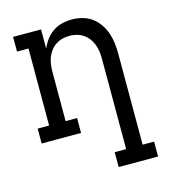

<svg xmlns="http://www.w3.org/2000/svg" viewBox="-110 -627 821 922"><g transform="rotate(-15 300.0 -166.5)"><path d="M366 205V131H423V-320Q423 -338 420.5 -356Q418 -374 411.5 -390.5Q405 -407 394 -421.5Q383 -436 368 -446Q353 -456 335.5 -460.5Q318 -465 300 -465Q282 -465 264.5 -460.5Q247 -456 232 -446Q217 -436 206 -421.5Q195 -407 188.5 -390.5Q182 -374 179.5 -356Q177 -338 177 -320V-74H234V0H38V-74H95V-457H38V-530H177V-435Q187 -458 202 -478Q217 -498 237.5 -512Q258 -526 282.5 -532Q307 -538 332 -538Q358 -538 384 -531Q410 -524 431 -508.5Q452 -493 467 -471Q482 -449 490.5 -424Q499 -399 502 -372.5Q505 -346 505 -320V131H562V205Z"/></g></svg>

Font: Iosevka Slab Extended
Style: Regular
Weight: 400
Width: 7
Monospace: yes
Designer: Belleve Invis
Foundry: Belleve Invis
Version: Version 11.1.1; ttfautohint (v1.8.3)